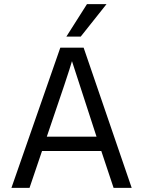

<svg xmlns="http://www.w3.org/2000/svg" viewBox="-20 -903 688 923"><path d="M368 -727H299L398 -883H492ZM122 0H35L270 -674H382L613 0H526L467 -177H182ZM326 -609Q312 -558 205 -246H444Z"/></svg>

Font: Hind Vadodara
Style: Regular
Weight: 400
Designer: Hitesh Malaviya
Foundry: Indian Type Foundry
Version: Version 0.702;PS 1.0;hotconv 1.0.81;makeotf.lib2.5.63406